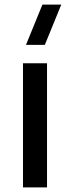

<svg xmlns="http://www.w3.org/2000/svg" viewBox="-20 -815 304 835"><path d="M175 -620H93L164.5 -795H246.5ZM80 0V-540H184.5V0Z"/></svg>

Font: Cns Manrope SemBd
Style: Regular
Weight: 600
Designer: Mikhail Sharanda
Foundry: Mikhail Sharanda
Version: Version 4.504